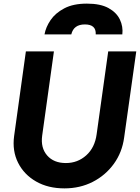

<svg xmlns="http://www.w3.org/2000/svg" viewBox="-20 -1029 773 1061"><path d="M336 12Q246 12 179.5 -26Q113 -64 80 -129.5Q47 -195 58 -277L123 -745H278L213 -279Q204 -212 240.5 -170Q277 -128 344 -128Q409 -128 456.5 -170.5Q504 -213 514 -287L578 -745H733L666 -269Q655 -187 609 -123.5Q563 -60 492.5 -24Q422 12 336 12ZM226 -839Q233 -879 259.5 -918Q286 -957 335.5 -983Q385 -1009 460 -1009Q535 -1009 579.5 -984.5Q624 -960 642.5 -921Q661 -882 656 -839H509Q512 -894 449 -894Q387 -894 374 -839Z"/></svg>

Font: Plus Jakarta Sans ExtraBold
Style: Italic
Weight: 800
Italic angle: -8°
Designer: Gumpita Rahayu
Foundry: Tokotype
Version: Version 2.071; ttfautohint (v1.8.4.7-5d5b);gftools[0.9.29]